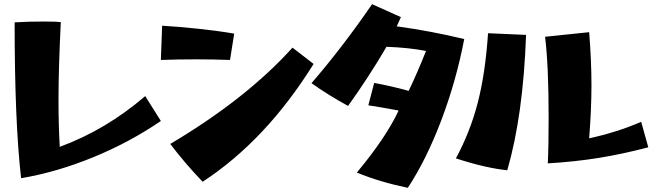

<svg xmlns="http://www.w3.org/2000/svg" viewBox="-20 -839 3153 919"><path d="M50 -732Q111 -736 189 -736Q249 -736 271 -733Q260 -510 260 -359Q260 -243 266 -136Q488 -218 675 -379L750 -260Q601 -158 426.5 -86.5Q252 -15 81 14Q50 -255 50 -732Z M795 -150Q1159 -366 1380 -611L1481 -533Q1254 -168 950 31Q867 -55 795 -150ZM1101 -678 1081 -552Q1003 -555 917 -555Q833 -555 750 -552L756 -716Q841 -711 937 -700.5Q1033 -690 1101 -678Z M1688 -13Q1828 -181 1888 -310Q1814 -324 1743 -335L1771 -442Q1854 -427 1936 -404Q1978 -491 2019 -595Q1939 -611 1830 -615Q1745 -470 1646 -332Q1549 -385 1471 -441Q1618 -611 1761 -819L1899 -757L1879 -713Q2046 -690 2202 -652Q2164 -453 2092.5 -264Q2021 -75 1932 60Q1797 32 1688 -13Z M2606 -277Q2606 -524 2589 -663L2800 -685Q2811 -547 2811 -431Q2811 -317 2800 -177Q2934 -206 3049 -256L3083 -134Q2962 -102 2848 -83.5Q2734 -65 2602 -57Q2606 -138 2606 -277ZM2162 -81Q2230 -206 2266.5 -346.5Q2303 -487 2316 -680L2498 -672Q2484 -285 2408 -24Q2303 -35 2162 -81Z"/></svg>

Font: Otomanopee One
Style: Regular
Weight: 400
Designer: Das Ende der Wildnis
Foundry: Gutenberg Labo
Version: Version 3.005